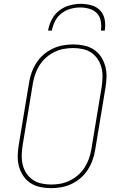

<svg xmlns="http://www.w3.org/2000/svg" viewBox="-20 -975 640 1003"><path d="M247 8Q218 8 190 2Q162 -4 139.5 -18.5Q117 -33 102 -55.5Q87 -78 79.5 -104.5Q72 -131 72.5 -160Q73 -189 78 -218L132 -544Q136 -570 145.5 -596.5Q155 -623 170.5 -647Q186 -671 208 -690Q230 -709 255.5 -721Q281 -733 308.5 -738Q336 -743 362 -743Q391 -743 419 -737Q447 -731 469.5 -716.5Q492 -702 507 -679.5Q522 -657 529.5 -630.5Q537 -604 536.5 -575Q536 -546 531 -517L477 -191Q473 -165 463.5 -138.5Q454 -112 438.5 -88Q423 -64 401 -45Q379 -26 353.5 -14Q328 -2 300.5 3Q273 8 247 8ZM248 -11Q272 -11 296.5 -15.5Q321 -20 344.5 -31.5Q368 -43 388 -60.5Q408 -78 422 -100Q436 -122 444.5 -146Q453 -170 457 -194L511 -520Q515 -546 515.5 -572Q516 -598 510 -622Q504 -646 490.5 -666Q477 -686 457.5 -699.5Q438 -713 413 -718.5Q388 -724 362 -724Q338 -724 313 -719.5Q288 -715 264.5 -703.5Q241 -692 221 -674.5Q201 -657 187 -635Q173 -613 164.5 -589Q156 -565 152 -541L98 -215Q94 -189 93.5 -163Q93 -137 99 -113Q105 -89 118.5 -69Q132 -49 151.5 -35.5Q171 -22 196.5 -16.5Q222 -11 248 -11ZM231 -815Q236 -844 250 -872Q264 -900 289 -919.5Q314 -939 343.5 -947Q373 -955 402 -955Q431 -955 458.5 -947Q486 -939 504 -919.5Q522 -900 527 -872Q532 -844 527 -815H507Q511 -840 506.5 -864.5Q502 -889 486.5 -905.5Q471 -922 447.5 -929Q424 -936 399 -936Q374 -936 348.5 -929Q323 -922 301.5 -905.5Q280 -889 267.5 -864.5Q255 -840 251 -815Z"/></svg>

Font: Iosevka Etoile Thin
Style: Italic
Weight: 100
Italic angle: -9°
Designer: Belleve Invis
Foundry: Belleve Invis
Version: Version 22.1.2; ttfautohint (v1.8.4)